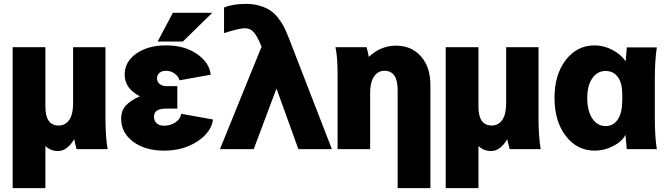

<svg xmlns="http://www.w3.org/2000/svg" viewBox="-20 -765 3428 985"><path d="M44.9 200.2V-522.9H212.9V-217.8Q212.9 -121.1 280.8 -121.1Q314.9 -121.1 335 -149.7Q355 -178.2 355 -233.9V-522.9H521V-163.1Q521 -63 532.2 0H373Q363.8 -32.2 360.8 -50.8Q324.2 9.8 277.8 9.8Q238.8 9.8 212.9 -16.1V200.2Z M889.6 -208H835Q802.7 -208 786.4 -198.5Q770 -189 770 -166Q770 -146 783.2 -133.1Q796.4 -120.1 821.8 -120.1Q854.5 -120.1 879.9 -137.2Q905.3 -154.3 909.7 -181.2L1072.8 -151.9Q1064 -86.4 992.2 -39.3Q920.4 7.8 821.8 7.8Q724.6 7.8 663.1 -38.1Q601.6 -84 601.6 -155.8Q601.6 -197.8 625.5 -223.6Q649.4 -249.5 697.8 -271Q619.6 -311 619.6 -381.8Q619.6 -448.7 679.7 -490.5Q739.7 -532.2 832 -532.2Q926.3 -532.2 990.2 -488.3Q1054.2 -444.3 1061 -381.8L900.9 -353Q894.5 -375 874.8 -388.4Q855 -401.9 832 -401.9Q811 -401.9 798.3 -391.4Q785.6 -380.9 785.6 -362.8Q785.6 -345.7 798.8 -334.5Q812 -323.2 833 -323.2H889.6ZM866.7 -699.2H1068.8L918 -551.8H788.6Z M1281.7 0H1108.4L1320.8 -522.9H1322.8L1317.4 -536.1Q1301.3 -575.7 1283.2 -597.9Q1265.1 -620.1 1236.3 -620.1Q1207.5 -620.1 1129.4 -595.2V-726.1Q1172.4 -745.1 1241.7 -745.1Q1281.7 -745.1 1314.2 -735.1Q1346.7 -725.1 1367.9 -710.4Q1389.2 -695.8 1407.7 -671.9Q1426.3 -647.9 1436.5 -627.4Q1446.8 -606.9 1458.5 -578.1L1682.6 0H1510.7L1398.4 -311Z M1701.2 -522.9H1860.4Q1865.7 -506.8 1872.1 -473.1Q1933.1 -530.8 2011.2 -530.8Q2091.3 -530.8 2139.6 -475.8Q2188 -420.9 2188 -330.1V200.2H2020V-303.2Q2020 -401.9 1952.1 -401.9Q1918.9 -401.9 1898.9 -372.3Q1878.9 -342.8 1878.9 -288.1V0H1711.9V-359.9Q1711.9 -425.3 1709.7 -457.3Q1707.5 -489.3 1701.2 -522.9Z M2266.6 200.2V-522.9H2434.6V-217.8Q2434.6 -121.1 2502.4 -121.1Q2536.6 -121.1 2556.6 -149.7Q2576.7 -178.2 2576.7 -233.9V-522.9H2742.7V-163.1Q2742.7 -63 2753.9 0H2594.7Q2585.4 -32.2 2582.5 -50.8Q2545.9 9.8 2499.5 9.8Q2460.4 9.8 2434.6 -16.1V200.2Z M2824.7 -263.2Q2824.7 -381.8 2882.3 -457Q2939.9 -532.2 3031.2 -532.2Q3077.1 -532.2 3121.8 -509Q3166.5 -485.8 3189.5 -450.2Q3195.3 -509.8 3195.3 -522H3349.6Q3339.4 -454.1 3339.4 -359.9V-162.1Q3339.4 -62.5 3349.6 0H3195.3Q3195.3 -5.4 3194.3 -15.9Q3193.4 -26.4 3191.4 -43.7Q3189.5 -61 3188.5 -73.2Q3171.9 -39.6 3126.2 -15.9Q3080.6 7.8 3031.2 7.8Q2939.9 7.8 2882.3 -67.9Q2824.7 -143.6 2824.7 -263.2ZM3172.4 -251V-280.8Q3172.4 -339.4 3149.4 -370.1Q3126.5 -400.9 3087.4 -400.9Q3044.4 -400.9 3018.6 -363.5Q2992.7 -326.2 2992.7 -263.2Q2992.7 -196.3 3018.6 -157.2Q3044.4 -118.2 3087.4 -118.2Q3126.5 -118.2 3149.4 -152.3Q3172.4 -186.5 3172.4 -251Z"/></svg>

Font: LT Superior Black
Style: Regular
Weight: 900
Designer: Daniel Lyons
Foundry: LyonsType
Version: Version 2.005